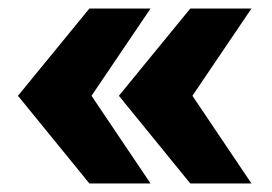

<svg xmlns="http://www.w3.org/2000/svg" viewBox="-20 -548 635 449"><path d="M189 -119H332L194 -324L332 -528H189L22 -324ZM425 -119H568L430 -324L568 -528H425L258 -324Z"/></svg>

Font: Archivo Black
Style: Regular
Weight: 900
Designer: Hector Gatti
Foundry: Omnibus-Type
Version: Version 2.001